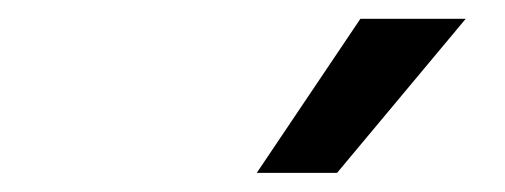

<svg xmlns="http://www.w3.org/2000/svg" viewBox="-20 -802 537 204"><path d="M252.8 -618.3 362.9 -782H474.8L338.1 -618.3Z"/></svg>

Font: Inter P Medium
Style: Italic
Weight: 500
Italic angle: 9.39999°
Designer: Rasmus Andersson
Foundry: rsms
Version: Version 3.018;git-588b23468